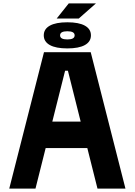

<svg xmlns="http://www.w3.org/2000/svg" viewBox="-20 -1106 790 1126"><path d="M238 -800H512L715.7 0H551.7L378.3 -691H361.7L188.1 0H34.3ZM178.4 -392.8H571.6V-237.5H178.4ZM236.7 -898.7Q236.7 -935.7 272.1 -955.5Q307.5 -975.3 375 -975.3Q442.5 -975.3 477.9 -955.5Q513.3 -935.7 513.3 -898.7Q513.3 -861.7 477.9 -841.9Q442.5 -822.1 375 -822.1Q307.5 -822.1 272.1 -841.9Q236.7 -861.7 236.7 -898.7ZM417.7 -898.7Q417.7 -910.7 407.1 -916.7Q396.4 -922.7 375 -922.7Q353.6 -922.7 342.9 -916.7Q332.3 -910.7 332.3 -898.7Q332.3 -886.7 342.9 -880.7Q353.6 -874.7 375 -874.7Q396.4 -874.7 407.1 -880.7Q417.7 -886.7 417.7 -898.7ZM383.1 -1085.9H542.5L442 -997.4H312.5Z"/></svg>

Font: Martian Mono VF sWd Rg
Style: Regular
Weight: 400
Width: 6
Monospace: yes
Designer: Roman Shamin
Foundry: Evil Martians
Version: Version 1.100